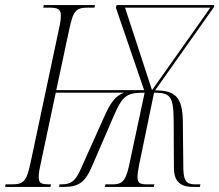

<svg xmlns="http://www.w3.org/2000/svg" viewBox="-40 -734 861 754"><path d="M-20 0H158L160 -10C119 -10 112 -14 112 -41C112 -54 115 -71 121 -97L179 -370H447C412 -357 393 -329 369 -275L278 -72C257 -24 240 -10 202 -10H194L192 0H213C269 0 296 -19 323 -85L406 -277C442 -361 459 -370 528 -370L466 -80C453 -21 437 -10 402 -10H374L372 0H564L566 -10H538C510 -10 500 -15 500 -38C500 -49 502 -65 506 -85L565 -370C628 -370 641 -357 642 -263L643 -75C643 -24 666 0 717 0H745L747 -10H728C699 -10 681 -17 680 -69L678 -257C677 -355 646 -379 569 -379L800 -706L801 -714H418L415 -704L526 -380H181L232 -619C248 -693 258 -704 307 -704H331L333 -714H132L130 -704H152C186 -704 199 -699 199 -673C199 -661 197 -643 191 -618L80 -95C64 -21 53 -10 5 -10H-18ZM557 -380 451 -704H786Z"/></svg>

Font: Noto Serif Display ExtraCondensed ExtraLight
Style: Italic
Weight: 200
Width: 2
Italic angle: -12°
Designer: Monotype Design Team
Foundry: Monotype Imaging Inc.
Version: Version 2.009